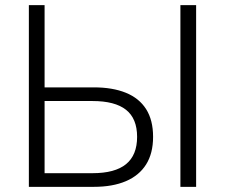

<svg xmlns="http://www.w3.org/2000/svg" viewBox="-20 -725 873 745"><path d="M92 0V-705H153V-386H344Q417 -386 468.5 -365Q520 -344 547 -301.5Q574 -259 574 -194Q574 -130 547 -87Q520 -44 468.5 -22Q417 0 344 0ZM153 -53H339Q426 -53 469 -88Q512 -123 512 -194Q512 -265 469 -299Q426 -333 339 -333H153ZM680 0V-705H741V0Z"/></svg>

Font: Nunito Sans 12pt Light
Style: Regular
Weight: 300
Designer: Vernon Adams
Foundry: Vernon Adams
Version: Version 3.101;gftools[0.9.27]